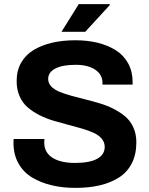

<svg xmlns="http://www.w3.org/2000/svg" viewBox="-20 -892 719 924"><path d="M275.9 -738.8 358.9 -872.1H507.8L508.8 -868.2L390.1 -738.8ZM342.8 12.2Q280.8 12.2 228 -0.5Q175.3 -13.2 133.8 -38.3Q92.3 -63.5 68.6 -106Q44.9 -148.4 44.9 -204.1Q44.9 -219.2 45.9 -223.1H193.8Q192.9 -219.2 192.9 -206.1Q192.9 -158.7 231.9 -133.3Q271 -107.9 340.8 -107.9Q411.6 -107.9 447.8 -127.9Q483.9 -147.9 483.9 -185.1Q483.9 -207.5 469.5 -224.6Q455.1 -241.7 430.4 -252.9Q405.8 -264.2 374 -273.4Q342.3 -282.7 307.1 -291.7Q272 -300.8 236.8 -311.3Q201.7 -321.8 169.9 -337.9Q138.2 -354 113.5 -375Q88.9 -396 74.5 -428.5Q60.1 -460.9 60.1 -502Q60.1 -551.8 81.5 -589.8Q103 -627.9 141.8 -651.4Q180.7 -674.8 231.2 -686.5Q281.7 -698.2 342.8 -698.2Q400.9 -698.2 449.7 -686.3Q498.5 -674.3 536.9 -650.4Q575.2 -626.5 596.7 -587.2Q618.2 -547.9 618.2 -497.1V-484.9H473.1V-493.2Q473.1 -533.2 438.2 -556.6Q403.3 -580.1 344.2 -580.1Q281.2 -580.1 246.6 -562.3Q211.9 -544.4 211.9 -512.2Q211.9 -491.7 226.3 -476.3Q240.7 -460.9 265.4 -450.7Q290 -440.4 321.8 -431.6Q353.5 -422.9 388.9 -414.1Q424.3 -405.3 459.5 -394.8Q494.6 -384.3 526.4 -368.2Q558.1 -352.1 582.8 -331.3Q607.4 -310.5 621.8 -278.8Q636.2 -247.1 636.2 -207Q636.2 -149.4 614.5 -106.4Q592.8 -63.5 552.5 -37.8Q512.2 -12.2 460.2 0Q408.2 12.2 342.8 12.2Z"/></svg>

Font: Archivo
Style: Bold
Weight: 700
Designer: Hector Gatti
Foundry: Omnibus-Type
Version: Version 2.001